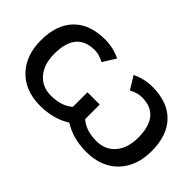

<svg xmlns="http://www.w3.org/2000/svg" viewBox="-91 -1075 1462 1462"><g transform="rotate(45 640.0 -344.0)"><path d="M793 -556 729 -660Q810 -698 895 -698Q1059 -698 1148 -606.5Q1237 -515 1237 -347Q1237 -184 1143 -87Q1049 10 888 10Q744 10 640 -57Q534 10 392 10Q231 10 137 -87Q43 -184 43 -347Q43 -515 132 -606.5Q221 -698 386 -698Q471 -698 552 -660L487 -556Q436 -585 386 -585Q188 -585 188 -347Q188 -235 244 -169Q300 -103 396 -103Q508 -103 574 -161V-318H706V-161Q772 -103 884 -103Q980 -103 1036 -169Q1092 -235 1092 -347Q1092 -585 895 -585Q844 -585 793 -556Z"/></g></svg>

Font: Libra Sans
Style: Bold
Weight: 700
Foundry: Context Ltd
Version: Version 1.000